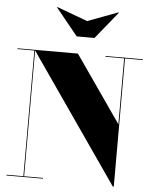

<svg xmlns="http://www.w3.org/2000/svg" viewBox="-65 -1065 897 1128"><g transform="rotate(5 384.0 -501.0)"><path d="M408 -945 227 -1012 225 -1010 355 -850H460L590 -1010L587.5 -1012ZM15 -4.5V0H230.5V-4.5H119V-746L643 10H649V-745.5H754V-750H534V-745.5H644V-357L371 -750H15V-745.5H114.5V-4.5Z"/></g></svg>

Font: Bodoni* 36pt Fatface
Style: Regular
Weight: 900
Version: Version 2.3